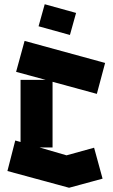

<svg xmlns="http://www.w3.org/2000/svg" viewBox="-20 -867 531 906"><path d="M306 19 15 -60 52 -204 77 -197V-490H196L56 -528L96 -674L476 -570L437 -424L228 -481V-171H167L294 -134L424 -170L464 -24L306 19ZM310 -702 162 -743 191 -847 339 -806Z"/></svg>

Font: Blaka Ink
Style: Regular
Weight: 400
Designer: Mohamed Gaber
Foundry: Kief Type Foundry
Version: Version 1.003; ttfautohint (v1.8.4.7-5d5b)